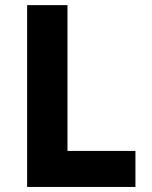

<svg xmlns="http://www.w3.org/2000/svg" viewBox="-20 -740 602 760"><path d="M87.4 0V-719.7H247.1V-142.6H516.1V0Z"/></svg>

Font: Reddit Mono ExtraBold
Style: Regular
Weight: 800
Monospace: yes
Designer: Stephen Hutchings
Foundry: Reddit
Version: Version 1.014